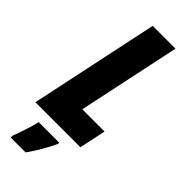

<svg xmlns="http://www.w3.org/2000/svg" viewBox="-305 -747 1001 1001"><g transform="rotate(45 195.5 -246.5)"><path d="M-5 0 146 -714H314L194 -147H358L327 0ZM34 221H144Q194 151 232 70V61H81Q73 95 59 137Q45 179 34 209Z"/></g></svg>

Font: Noto Sans Display Condensed Black
Style: Italic
Weight: 900
Width: 3
Italic angle: -192°
Designer: Monotype Design Team
Foundry: Monotype Imaging Inc.
Version: Version 1.900